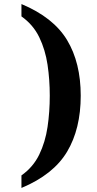

<svg xmlns="http://www.w3.org/2000/svg" viewBox="-20 -791 480 949"><path d="M86 138V76Q144 35 174 -27Q204 -89 215 -163.5Q226 -238 226 -318Q226 -397 215 -471Q204 -545 174 -607Q144 -669 86 -710V-771Q244 -705 311.5 -593Q379 -481 379 -318Q379 -154 311.5 -41Q244 72 86 138Z"/></svg>

Font: Noto Serif Devanagari SemiCondensed
Style: Bold
Weight: 700
Width: 4
Designer: Universal Thirst, Indian Type Foundry and the Monotype Design Team
Foundry: Monotype Imaging Inc.
Version: Version 2.004; ttfautohint (v1.8.4.7-5d5b)